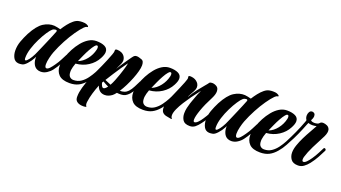

<svg xmlns="http://www.w3.org/2000/svg" viewBox="-58 -1071 3128 1760"><g transform="rotate(20 1505.5 -190.5)"><path d="M309 7Q288 7 272 -1Q247 -13 234.5 -43Q222 -73 225 -108L215 -89Q200 -60 173 -30Q148 -2 128 2Q108 6 92 5Q57 2 41 -28.5Q25 -59 25 -99Q25 -144 40.5 -187.5Q56 -231 80 -278Q129 -370 180 -402.5Q231 -435 285 -432Q296 -431 314 -427.5Q332 -424 346 -420Q364 -449 386 -477Q408 -505 432.5 -525Q457 -545 482 -549Q499 -552 515 -552Q541 -552 554 -547Q577 -538 577 -529Q577 -523 567 -523Q563 -523 556 -518.5Q549 -514 543 -508Q516 -481 482 -432Q448 -383 416 -323Q384 -263 360 -202Q350 -176 341 -139Q332 -102 332 -75Q332 -59 336 -49.5Q340 -40 349 -40Q363 -40 380 -58.5Q397 -77 414 -102Q437 -134 453.5 -167Q470 -200 479 -217Q481 -223 489 -223Q496 -223 501 -217Q506 -211 501 -203Q482 -166 461 -126.5Q440 -87 414 -53Q396 -29 368 -11Q340 7 309 7ZM143 -43Q154 -43 173.5 -68.5Q193 -94 208 -125Q211 -131 220.5 -152.5Q230 -174 243.5 -205Q257 -236 271.5 -270Q286 -304 299 -335Q312 -366 320 -387Q321 -389 321 -393Q321 -402 308 -402Q301 -402 292.5 -399Q284 -396 278 -391Q262 -378 238 -342Q214 -306 190 -257.5Q166 -209 150 -158.5Q134 -108 134 -66Q134 -43 143 -43Z M593 15Q520 15 487.5 -18Q455 -51 455 -105Q455 -146 472 -195Q485 -235 507 -276.5Q529 -318 558 -353.5Q587 -389 622 -410.5Q657 -432 696 -432Q746 -432 777.5 -416.5Q809 -401 809 -366Q809 -340 788 -301Q760 -247 706 -212Q652 -177 585 -172Q570 -131 567 -105Q566 -100 566 -95.5Q566 -91 566 -86Q566 -53 581 -38.5Q596 -24 618 -24Q659 -24 690 -45Q721 -66 744.5 -98Q768 -130 785 -162Q795 -180 802 -195.5Q809 -211 813 -218Q818 -226 824 -226Q830 -226 835 -219.5Q840 -213 836 -205Q823 -179 800 -136Q777 -93 748 -60Q716 -22 679.5 -3.5Q643 15 593 15ZM598 -201Q643 -218 677.5 -262Q712 -306 724 -359Q725 -364 725.5 -368Q726 -372 726 -376Q726 -396 714 -396Q704 -396 693 -382Q677 -363 659 -330.5Q641 -298 627 -267Q613 -236 606 -220Z M781 171Q749 171 728 158Q707 145 704 122Q703 117 703 112.5Q703 108 703 103Q703 66 717 16Q731 -34 753 -88Q775 -142 798 -189Q806 -206 820.5 -238Q835 -270 849.5 -305.5Q864 -341 874 -368.5Q884 -396 882 -405V-410Q882 -422 901 -422Q923 -422 944 -413Q965 -403 976 -385Q987 -367 987 -347Q987 -331 979 -313L951 -254Q964 -275 981 -301Q998 -327 1015.5 -352.5Q1033 -378 1046.5 -396.5Q1060 -415 1066 -420Q1075 -428 1090 -428Q1101 -428 1113 -424.5Q1125 -421 1139 -416Q1153 -411 1158.5 -397.5Q1164 -384 1164 -365Q1164 -341 1154.5 -305.5Q1145 -270 1129 -229.5Q1113 -189 1093 -149Q1073 -109 1052 -77Q1074 -76 1094.5 -83Q1115 -90 1131 -107Q1151 -129 1167.5 -161.5Q1184 -194 1197 -220Q1200 -226 1206 -226Q1213 -226 1218 -219Q1223 -212 1219 -204Q1209 -184 1195.5 -157.5Q1182 -131 1166 -107Q1150 -83 1131 -69Q1115 -56 1099 -52Q1083 -48 1066 -48Q1058 -48 1050 -48.5Q1042 -49 1033 -50Q1017 -29 1003 -18Q988 -7 971 0Q954 7 934 7Q876 7 855 -56Q837 -11 824 33Q811 77 806 115Q805 120 804.5 125.5Q804 131 804 136Q804 155 812 160Q813 161 813 163Q813 170 800 170Q795 171 790.5 171Q786 171 781 171ZM953 -100Q967 -125 979 -155.5Q991 -186 1001 -215Q1011 -244 1017.5 -265.5Q1024 -287 1026 -294Q1030 -308 1032.5 -319.5Q1035 -331 1036 -339Q1019 -317 994 -280Q969 -243 942.5 -202Q916 -161 894 -125L948 -102Q950 -100 953 -100ZM901 -48Q910 -48 919 -55.5Q928 -63 938 -76Q923 -83 909.5 -90.5Q896 -98 882 -106L873 -91Q875 -83 878 -75Q881 -67 885 -60Q893 -48 901 -48Z M1310 15Q1237 15 1204.5 -18Q1172 -51 1172 -105Q1172 -146 1189 -195Q1202 -235 1224 -276.5Q1246 -318 1275 -353.5Q1304 -389 1339 -410.5Q1374 -432 1413 -432Q1463 -432 1494.5 -416.5Q1526 -401 1526 -366Q1526 -340 1505 -301Q1477 -247 1423 -212Q1369 -177 1302 -172Q1287 -131 1284 -105Q1283 -100 1283 -95.5Q1283 -91 1283 -86Q1283 -53 1298 -38.5Q1313 -24 1335 -24Q1376 -24 1407 -45Q1438 -66 1461.5 -98Q1485 -130 1502 -162Q1512 -180 1519 -195.5Q1526 -211 1530 -218Q1535 -226 1541 -226Q1547 -226 1552 -219.5Q1557 -213 1553 -205Q1540 -179 1517 -136Q1494 -93 1465 -60Q1433 -22 1396.5 -3.5Q1360 15 1310 15ZM1315 -201Q1360 -218 1394.5 -262Q1429 -306 1441 -359Q1442 -364 1442.5 -368Q1443 -372 1443 -376Q1443 -396 1431 -396Q1421 -396 1410 -382Q1394 -363 1376 -330.5Q1358 -298 1344 -267Q1330 -236 1323 -220Z M1764 8Q1713 8 1695 -20Q1677 -48 1677 -85Q1677 -112 1683 -139Q1689 -166 1696 -187Q1703 -208 1706 -216Q1718 -252 1731.5 -285.5Q1745 -319 1752 -332Q1749 -327 1730 -303Q1711 -279 1685.5 -243.5Q1660 -208 1635 -168.5Q1610 -129 1593.5 -92.5Q1577 -56 1577 -30Q1577 -12 1585 -4Q1588 -1 1588 1Q1588 6 1577 4Q1554 0 1532 -4.5Q1510 -9 1495.5 -23.5Q1481 -38 1481 -72Q1481 -99 1495 -137.5Q1509 -176 1528 -217Q1547 -258 1561 -293Q1564 -301 1571 -317.5Q1578 -334 1585.5 -352.5Q1593 -371 1597 -385.5Q1601 -400 1599 -405Q1597 -409 1597 -411Q1597 -423 1613 -423Q1629 -423 1645.5 -418.5Q1662 -414 1675 -404Q1689 -394 1697 -380Q1705 -366 1705 -349Q1705 -338 1700 -323Q1698 -316 1691.5 -304.5Q1685 -293 1678 -280Q1671 -267 1663.5 -253Q1656 -239 1658 -238Q1683 -282 1712.5 -320.5Q1742 -359 1766.5 -387Q1791 -415 1799 -428Q1807 -434 1825 -434Q1846 -434 1868 -421Q1890 -408 1890 -374Q1890 -346 1870 -306Q1827 -224 1804 -158.5Q1781 -93 1781 -62Q1781 -40 1793 -40Q1807 -40 1825 -58Q1843 -76 1859 -101Q1881 -133 1899.5 -169Q1918 -205 1925 -219Q1928 -225 1934 -225Q1940 -225 1945.5 -218.5Q1951 -212 1947 -204Q1940 -190 1926.5 -165Q1913 -140 1896 -111.5Q1879 -83 1859 -57Q1837 -27 1815 -9.5Q1793 8 1764 8Z M2168 7Q2147 7 2131 -1Q2106 -13 2093.5 -43Q2081 -73 2084 -108L2074 -89Q2059 -60 2032 -30Q2007 -2 1987 2Q1967 6 1951 5Q1916 2 1900 -28.5Q1884 -59 1884 -99Q1884 -144 1899.5 -187.5Q1915 -231 1939 -278Q1988 -370 2039 -402.5Q2090 -435 2144 -432Q2155 -431 2173 -427.5Q2191 -424 2205 -420Q2223 -449 2245 -477Q2267 -505 2291.5 -525Q2316 -545 2341 -549Q2358 -552 2374 -552Q2400 -552 2413 -547Q2436 -538 2436 -529Q2436 -523 2426 -523Q2422 -523 2415 -518.5Q2408 -514 2402 -508Q2375 -481 2341 -432Q2307 -383 2275 -323Q2243 -263 2219 -202Q2209 -176 2200 -139Q2191 -102 2191 -75Q2191 -59 2195 -49.5Q2199 -40 2208 -40Q2222 -40 2239 -58.5Q2256 -77 2273 -102Q2296 -134 2312.5 -167Q2329 -200 2338 -217Q2340 -223 2348 -223Q2355 -223 2360 -217Q2365 -211 2360 -203Q2341 -166 2320 -126.5Q2299 -87 2273 -53Q2255 -29 2227 -11Q2199 7 2168 7ZM2002 -43Q2013 -43 2032.5 -68.5Q2052 -94 2067 -125Q2070 -131 2079.5 -152.5Q2089 -174 2102.5 -205Q2116 -236 2130.5 -270Q2145 -304 2158 -335Q2171 -366 2179 -387Q2180 -389 2180 -393Q2180 -402 2167 -402Q2160 -402 2151.5 -399Q2143 -396 2137 -391Q2121 -378 2097 -342Q2073 -306 2049 -257.5Q2025 -209 2009 -158.5Q1993 -108 1993 -66Q1993 -43 2002 -43Z M2452 15Q2379 15 2346.5 -18Q2314 -51 2314 -105Q2314 -146 2331 -195Q2344 -235 2366 -276.5Q2388 -318 2417 -353.5Q2446 -389 2481 -410.5Q2516 -432 2555 -432Q2605 -432 2636.5 -416.5Q2668 -401 2668 -366Q2668 -340 2647 -301Q2619 -247 2565 -212Q2511 -177 2444 -172Q2429 -131 2426 -105Q2425 -100 2425 -95.5Q2425 -91 2425 -86Q2425 -53 2440 -38.5Q2455 -24 2477 -24Q2518 -24 2549 -45Q2580 -66 2603.5 -98Q2627 -130 2644 -162Q2654 -180 2661 -195.5Q2668 -211 2672 -218Q2677 -226 2683 -226Q2689 -226 2694 -219.5Q2699 -213 2695 -205Q2682 -179 2659 -136Q2636 -93 2607 -60Q2575 -22 2538.5 -3.5Q2502 15 2452 15ZM2457 -201Q2502 -218 2536.5 -262Q2571 -306 2583 -359Q2584 -364 2584.5 -368Q2585 -372 2585 -376Q2585 -396 2573 -396Q2563 -396 2552 -382Q2536 -363 2518 -330.5Q2500 -298 2486 -267Q2472 -236 2465 -220Z M2820 8Q2770 8 2749.5 -20.5Q2729 -49 2729 -86Q2729 -119 2743 -159.5Q2757 -200 2777.5 -241.5Q2798 -283 2820 -321Q2842 -359 2858 -389Q2848 -387 2837.5 -385.5Q2827 -384 2817 -384Q2794 -384 2777 -391Q2776 -387 2774 -383Q2772 -379 2771 -377Q2749 -319 2724 -264Q2699 -209 2679 -174Q2666 -151 2656 -151Q2648 -151 2648 -163Q2648 -171 2652 -178Q2672 -216 2698.5 -274Q2725 -332 2747 -392Q2748 -394 2749.5 -399.5Q2751 -405 2752 -409Q2739 -425 2739 -451Q2739 -468 2748 -484.5Q2757 -501 2776 -501Q2787 -501 2796.5 -493Q2806 -485 2806 -468Q2806 -448 2792 -424Q2794 -417 2805 -413.5Q2816 -410 2829 -410Q2843 -410 2856.5 -414Q2870 -418 2875 -426Q2884 -438 2905 -438Q2923 -438 2945 -428Q2957 -422 2965 -410.5Q2973 -399 2973 -382Q2973 -352 2947 -306Q2919 -254 2889.5 -194Q2860 -134 2846 -86Q2842 -73 2842 -61Q2842 -40 2855 -40Q2869 -40 2886.5 -58Q2904 -76 2921 -101Q2943 -133 2961.5 -169Q2980 -205 2987 -219Q2990 -225 2996 -225Q3002 -225 3007.5 -218.5Q3013 -212 3009 -204Q2996 -177 2973 -134.5Q2950 -92 2921 -55Q2900 -28 2875 -10Q2850 8 2820 8Z"/></g></svg>

Font: Praise
Style: Regular
Weight: 400
Designer: Robert E. Leuschke
Foundry: Robert E. Leuschke
Version: Version 1.100; ttfautohint (v1.8.3)